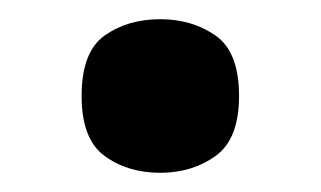

<svg xmlns="http://www.w3.org/2000/svg" viewBox="-20 -172 334 200"><path d="M147 8Q113 8 89 -9.5Q65 -27 65 -72Q65 -118 89 -135Q113 -152 147 -152Q180 -152 204.5 -135Q229 -118 229 -72Q229 -27 204.5 -9.5Q180 8 147 8Z"/></svg>

Font: Noto Serif Ethiopic
Style: Bold
Weight: 700
Designer: Monotype Design Team
Foundry: Monotype Imaging Inc.
Version: Version 2.102; ttfautohint (v1.8.4.7-5d5b)